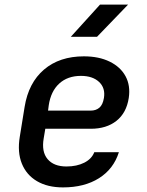

<svg xmlns="http://www.w3.org/2000/svg" viewBox="-20 -805 640 835"><path d="M254 10Q187 10 141 -17Q95 -44 75 -93.5Q55 -143 66 -210L87 -340Q104 -445 171.5 -502.5Q239 -560 345 -560Q410 -560 457 -537Q504 -514 526 -473.5Q548 -433 540 -379Q530 -314 486.5 -279.5Q443 -245 375 -245H177L170 -203Q160 -145 187 -113Q214 -81 269 -81Q314 -81 346.5 -97.5Q379 -114 390 -143H497Q474 -70 410.5 -30Q347 10 254 10ZM189 -324H375Q397 -324 412 -336.5Q427 -349 432 -379Q439 -422 411 -448.5Q383 -475 332 -475Q274 -475 237.5 -441.5Q201 -408 192 -347ZM288 -645 415 -785H537L402 -645Z"/></svg>

Font: JetBrains Mono NL SemiBold
Style: Italic
Weight: 600
Italic angle: -9°
Monospace: yes
Designer: Philipp Nurullin, Konstantin Bulenkov
Foundry: JetBrains
Version: Version 2.305; ttfautohint (v1.8.4.7-5d5b)